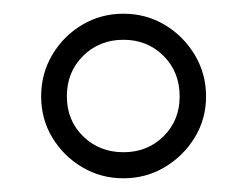

<svg xmlns="http://www.w3.org/2000/svg" viewBox="-20 -820 360 280"><path d="M160 -560Q127 -560 99.8 -576.2Q72.5 -592.5 56.2 -619.5Q40 -646.5 40 -679.5Q40 -712.5 56.2 -740Q72.5 -767.5 99.8 -783.8Q127 -800 160 -800Q193 -800 220.2 -783.8Q247.5 -767.5 264 -740Q280.5 -712.5 280.5 -679.5Q280.5 -646.5 264 -619.5Q247.5 -592.5 220.2 -576.2Q193 -560 160 -560ZM160 -598Q195 -598 218.5 -621.2Q242 -644.5 242 -679.5Q242 -715 218.5 -738.5Q195 -762 160 -762Q125 -762 101.2 -738.5Q77.5 -715 77.5 -679.5Q77.5 -644.5 101.2 -621.2Q125 -598 160 -598Z"/></svg>

Font: Bodoni Moda 11pt SemiBold
Style: Regular
Weight: 600
Designer: Owen Earl
Foundry: indestructible type
Version: Version 2.004